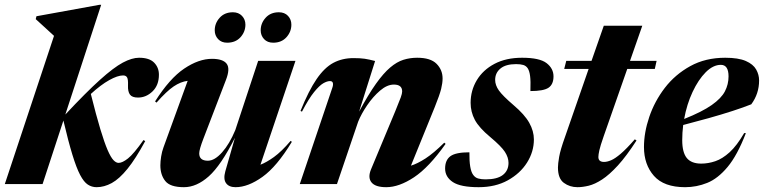

<svg xmlns="http://www.w3.org/2000/svg" viewBox="-38 -765 3175 798"><path d="M382.5 -745 233.5 -289Q320.5 -382 377.5 -433.2Q434.5 -484.5 472.5 -504.8Q510.5 -525 540 -525Q582.5 -525 602.5 -504.8Q622.5 -484.5 622.5 -454.5Q622.5 -411 596 -385.2Q569.5 -359.5 535.5 -359.5Q511 -359.5 502 -372Q493 -384.5 494 -409.5Q495 -435 490.2 -443.2Q485.5 -451.5 473.5 -451.5Q451 -451.5 416 -432Q381 -412.5 339.5 -374.5Q362 -284.5 379 -228.2Q396 -172 409.2 -141.5Q422.5 -111 433.5 -99.5Q444.5 -88 455 -88Q470.5 -88 494 -106.5Q517.5 -125 558.5 -183L565.5 -178.5Q526 -105.5 492 -63.5Q458 -21.5 426.5 -4.2Q395 13 363.5 13Q343.5 13 327 2.2Q310.5 -8.5 295 -38Q279.5 -67.5 262.8 -122.2Q246 -177 225.5 -264L139 0H-18L186.5 -616Q173 -628.5 152.5 -647.2Q132 -666 110.5 -685.5L113.5 -697.5L375 -745Z M898.5 -53 938.5 -192.5Q880.5 -77.5 829.8 -32.2Q779 13 726.5 13Q669 13 648.8 -12.8Q628.5 -38.5 628.5 -77.5Q628.5 -94.5 631.8 -114.8Q635 -135 641.5 -152.5L742 -429Q713 -425.5 683.8 -405.8Q654.5 -386 612.5 -338.5L606.5 -343.5Q667 -439 727.5 -479.8Q788 -520.5 843 -520.5Q888.5 -520.5 904 -500.2Q919.5 -480 901 -432.5L807.5 -189Q790 -143.5 790 -127.5Q790 -97 826 -97Q854 -97 885 -131.8Q916 -166.5 940 -224.5L1035 -512H1190L1044.5 -80.5Q1069.5 -90 1100.8 -112.5Q1132 -135 1170 -179.5L1175 -175.5Q1113 -73 1053 -30Q993 13 941 13Q913.5 13 901.5 -3.8Q889.5 -20.5 898.5 -53ZM906 -587.5Q882.5 -587.5 868.5 -602.5Q854.5 -617.5 854.5 -639Q854.5 -668.5 875 -691.2Q895.5 -714 930 -714Q953.5 -714 967.8 -699Q982 -684 982 -662.5Q982 -633 961.5 -610.2Q941 -587.5 906 -587.5ZM1097.5 -587.5Q1073.5 -587.5 1059.5 -602.5Q1045.5 -617.5 1045.5 -639Q1045.5 -668.5 1066 -691.2Q1086.5 -714 1121 -714Q1145 -714 1159 -699Q1173 -684 1173 -662.5Q1173 -633 1152.5 -610.2Q1132 -587.5 1097.5 -587.5Z M1217 -301 1211 -304Q1245 -388.5 1277.8 -436.2Q1310.5 -484 1347.5 -503.8Q1384.5 -523.5 1431 -523.5Q1459.5 -523.5 1477.8 -520.8Q1496 -518 1521 -511.5L1454.5 -301Q1493 -372.5 1524.5 -416.8Q1556 -461 1583.8 -484.5Q1611.5 -508 1638.8 -516.5Q1666 -525 1696 -525Q1751.5 -525 1776.5 -499.8Q1801.5 -474.5 1801.5 -439Q1801.5 -420 1795.5 -395.5Q1789.5 -371 1769 -320L1670 -76.5Q1696.5 -84.5 1730.2 -106.2Q1764 -128 1808.5 -172L1814 -167Q1745 -69.5 1682.8 -28.2Q1620.5 13 1567.5 13Q1522 13 1506 -7Q1490 -27 1504 -61L1604.5 -302Q1622 -344.5 1627.8 -360.5Q1633.5 -376.5 1633.5 -385Q1633.5 -413.5 1599 -413.5Q1571 -413.5 1541.8 -388.5Q1512.5 -363.5 1488 -327.5Q1463.5 -291.5 1450.5 -259L1362.5 0H1208L1343 -399.5Q1347.5 -412 1345.5 -420Q1343.5 -428 1333.5 -428Q1321.5 -428 1305.5 -418.8Q1289.5 -409.5 1267.5 -382.5Q1245.5 -355.5 1217 -301Z M1913 -132Q1912 -60.5 1928.5 -38.5Q1936.5 -27 1949.2 -23.2Q1962 -19.5 1980 -19.5Q2028.5 -19.5 2052 -37.8Q2075.5 -56 2075.5 -88Q2075.5 -110.5 2060.5 -133.8Q2045.5 -157 1999.5 -195.5Q1953 -234 1935.5 -267Q1918 -300 1918 -337.5Q1918 -389 1943.8 -431.8Q1969.5 -474.5 2017.5 -499.8Q2065.5 -525 2132 -525Q2204.5 -525 2233.5 -502.8Q2262.5 -480.5 2262.5 -447.5Q2262.5 -414.5 2242 -400.5Q2221.5 -386.5 2166.5 -386.5Q2168 -428.5 2165.2 -449.2Q2162.5 -470 2155.5 -481Q2148.5 -491.5 2136.8 -495Q2125 -498.5 2107 -498.5Q2064 -498.5 2042 -480.2Q2020 -462 2020 -433Q2020 -411 2035.5 -389Q2051 -367 2096.5 -328Q2142.5 -289 2161.8 -254.5Q2181 -220 2181 -185.5Q2181 -134.5 2152.5 -89.2Q2124 -44 2072.5 -15.5Q2021 13 1951.5 13Q1876.5 13 1844.2 -8.2Q1812 -29.5 1812 -64.5Q1812 -99.5 1834 -115.8Q1856 -132 1913 -132Z M2471 -198.5Q2457 -158.5 2453 -140.2Q2449 -122 2449 -112.5Q2449 -92 2472.5 -92Q2485.5 -92 2502 -99Q2518.5 -106 2542.2 -126.2Q2566 -146.5 2600.5 -186L2607.5 -181Q2565.5 -116 2530 -77.2Q2494.5 -38.5 2464.5 -19Q2434.5 0.5 2409 6.8Q2383.5 13 2362 13Q2330 13 2305.5 -5Q2281 -23 2281 -69Q2281 -84 2286 -113Q2291 -142 2310 -195L2408.5 -478.5H2307L2315.5 -512H2420.5L2471.5 -658H2631.5L2580.5 -512H2691L2683.5 -478.5H2569Z M3062 -211.5Q3026.5 -119.5 2986 -71Q2945.5 -22.5 2901.2 -4.8Q2857 13 2809.5 13Q2721.5 13 2680 -34Q2638.5 -81 2638.5 -154Q2638.5 -214 2660.5 -279Q2682.5 -344 2725.2 -399.8Q2768 -455.5 2831 -490.2Q2894 -525 2976 -525Q3031 -525 3061.8 -511.5Q3092.5 -498 3104.8 -476.2Q3117 -454.5 3117 -430.5Q3117 -375.5 3084.5 -331.5Q3053.5 -319 3007.2 -304Q2961 -289 2907.5 -274Q2854 -259 2801.5 -245.5Q2797.5 -213.5 2797.5 -182.5Q2797.5 -131.5 2816.5 -108.2Q2835.5 -85 2876.5 -85Q2905.5 -85 2935 -95Q2964.5 -105 2994.5 -132.2Q3024.5 -159.5 3055 -212ZM2958 -495.5Q2926 -495.5 2895.2 -464.8Q2864.5 -434 2840.5 -382.8Q2816.5 -331.5 2805.5 -270.5Q2880.5 -300.5 2920.2 -328.5Q2960 -356.5 2975 -385.5Q2990 -414.5 2990 -447.5Q2990 -495.5 2958 -495.5Z"/></svg>

Font: Newsreader Display
Style: Bold Italic
Weight: 700
Italic angle: -17°
Designer: Hugues Gentile
Foundry: Production Type
Version: Version 1.001